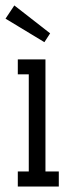

<svg xmlns="http://www.w3.org/2000/svg" viewBox="-50 -682 241 702"><path d="M15.1 -464.8H116.2V-55.2H165V0H15.1V-55.2H55.2V-410.2H15.1ZM2.4 -662.1 133.3 -560.1 112.3 -527.8 -29.8 -613.8Z"/></svg>

Font: Stint Ultra Condensed
Style: Regular
Weight: 400
Width: 1
Designer: Astigmatic (AOETI)
Foundry: Astigmatic (AOETI)
Version: Version 1.000